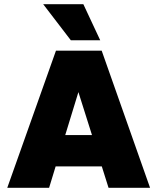

<svg xmlns="http://www.w3.org/2000/svg" viewBox="-20 -891 746 911"><path d="M185 -871H375.5L455.5 -700H316ZM692 0H495L463 -101.5H244L213 0H14.5L245.5 -650.5H462.5ZM352 -454 289.5 -250H416.5Z"/></svg>

Font: Overused Grotesk Black
Style: Regular
Weight: 900
Version: Version 0.004